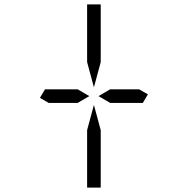

<svg xmlns="http://www.w3.org/2000/svg" viewBox="-20 -938 856 875"><path d="M482 -531H614L654 -508L631 -469H482L429 -500ZM439 -345V-83H377V-345L408 -460ZM377 -655V-918H439V-655L408 -540ZM334 -469H202L162 -492L185 -531H334L387 -500Z"/></svg>

Font: DSEG14 Modern
Style: Light
Weight: 300
Designer: Keshikan(Twitter:@keshinomi_88pro)
Version: Version 0.46